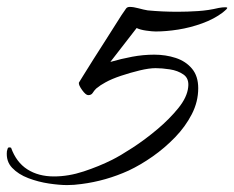

<svg xmlns="http://www.w3.org/2000/svg" viewBox="-180 -499 677 555"><path d="M14 36Q-8 36 -38.5 31.5Q-69 27 -98 16Q-127 5 -145 -14Q-163 -33 -160 -62Q-159 -65 -158 -69Q-157 -73 -153 -73Q-151 -73 -150 -72.5Q-149 -72 -148 -72Q-133 -30 -101 -9.5Q-69 11 -24 11Q18 11 62 -3.5Q106 -18 144 -37Q168 -49 204 -72.5Q240 -96 275 -125.5Q310 -155 335.5 -186.5Q361 -218 364 -247Q367 -272 350.5 -283.5Q334 -295 311 -298.5Q288 -302 270 -302Q251 -302 224 -295.5Q197 -289 170 -280Q143 -271 125 -261Q110 -253 98 -243Q92 -237 88 -230.5Q84 -224 75 -224Q68 -224 57.5 -238.5Q47 -253 48 -260Q48 -260 60 -279.5Q72 -299 90 -327.5Q108 -356 127 -385.5Q146 -415 160 -437.5Q174 -460 178 -465Q181 -470 184.5 -474.5Q188 -479 195 -479Q206 -479 220.5 -475Q235 -471 247 -469Q268 -467 289.5 -466Q311 -465 333 -465Q362 -465 392.5 -467Q423 -469 452 -476Q457 -477 462 -477.5Q467 -478 471 -478Q477 -478 477 -476Q476 -473 471 -469Q466 -465 464 -463Q439 -444 404.5 -431.5Q370 -419 335 -413.5Q300 -408 270 -408Q260 -408 242.5 -410.5Q225 -413 215 -418L139 -320Q170 -329 202 -335Q234 -341 266 -341Q299 -341 328 -331.5Q357 -322 375 -300.5Q393 -279 393 -244Q393 -205 374.5 -169Q356 -133 326 -102Q296 -71 261 -46.5Q226 -22 192 -6Q126 24 55 33Q34 36 14 36Z"/></svg>

Font: The Nautigal
Style: Bold
Weight: 700
Designer: Robert E. Leuschke
Foundry: Robert E. Leuschke
Version: Version 1.100; ttfautohint (v1.8.3)